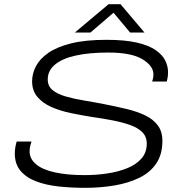

<svg xmlns="http://www.w3.org/2000/svg" viewBox="-20 -889 884 921"><path d="M388 12Q322 12 261.5 5.5Q201 -1 153.5 -19Q106 -37 78.5 -69.5Q51 -102 51 -153Q51 -169 54 -185Q57 -201 60 -210H131Q129 -204 125.5 -191Q122 -178 122 -163Q122 -127 153 -101Q184 -75 243.5 -62Q303 -49 386 -49Q442 -49 495 -57Q548 -65 591 -82.5Q634 -100 659 -129Q684 -158 684 -200Q684 -234 662 -255.5Q640 -277 602.5 -290Q565 -303 518 -312Q471 -321 421 -328Q371 -336 320 -346.5Q269 -357 227 -375.5Q185 -394 159.5 -424Q134 -454 134 -499Q134 -536 152.5 -571.5Q171 -607 212 -635.5Q253 -664 321.5 -681Q390 -698 491 -698Q580 -698 637.5 -684.5Q695 -671 727.5 -648Q760 -625 773 -598Q786 -571 786 -544Q786 -537 785.5 -528Q785 -519 780 -498H710Q715 -515 715.5 -522.5Q716 -530 716 -532Q716 -573 663 -605Q610 -637 499 -637Q408 -637 343 -622.5Q278 -608 243.5 -579Q209 -550 209 -508Q209 -476 232 -457Q255 -438 294.5 -426.5Q334 -415 382.5 -407Q431 -399 482 -389Q538 -378 588 -366Q638 -354 676.5 -335.5Q715 -317 737 -287.5Q759 -258 759 -213Q759 -149 730 -105.5Q701 -62 649 -36.5Q597 -11 530 0.5Q463 12 388 12ZM339 -733 501 -869H558L673 -733H604L512 -843H542L414 -733Z"/></svg>

Font: Archivo Expanded ExtraLight
Style: Italic
Weight: 250
Width: 7
Italic angle: -10°
Designer: Hector Gatti
Foundry: Omnibus-Type
Version: Version 2.001